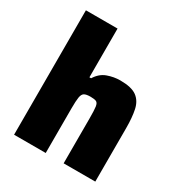

<svg xmlns="http://www.w3.org/2000/svg" viewBox="-174 -868 937 993"><g transform="rotate(30 295.0 -371.5)"><path d="M52 0V-743H241V-452H251Q275 -491 312.5 -504.5Q350 -518 388 -518Q455 -518 486.5 -495Q518 -472 527.5 -427.5Q537 -383 537 -319V0H348V-269Q348 -317 345 -337.5Q342 -358 331 -363Q320 -368 297 -368Q271 -368 259.5 -361Q248 -354 244.5 -332.5Q241 -311 241 -267V0Z"/></g></svg>

Font: Saira ExtraBold
Style: Regular
Weight: 800
Designer: Hector Gatti with collaboration of the Omnibus-Type team
Foundry: Omnibus-Type
Version: Version 1.100; ttfautohint (v1.8.3)